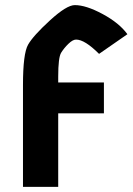

<svg xmlns="http://www.w3.org/2000/svg" viewBox="-20 -732 519 752"><path d="M70 0V-399Q70 -522 90 -557Q110 -592 175.5 -652Q241 -712 273 -712Q317 -712 382 -677Q447 -642 479 -598L368 -521Q312 -577 278 -577Q265 -577 248 -560.5Q231 -544 219.5 -525.5Q208 -507 208 -432V-409H387V-288H208V0Z"/></svg>

Font: Germania One
Style: Regular
Weight: 400
Designer: John Vargas Beltran
Foundry: John Vargas Beltran
Version: Version 1.001